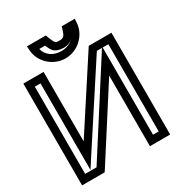

<svg xmlns="http://www.w3.org/2000/svg" viewBox="-204 -986 1058 1142"><g transform="rotate(-30 325.0 -415.0)"><path d="M187 13 490 -460V0V25H515H604H629V0V-649V-674H604H487H473L466 -663L163 -197V-649V-674H138H49H24V-649V0V25H49H166H179L187 13ZM540 -624H579V-25H540V-545V-624ZM152 -25H74V-624H113V-113V-29L158 -99L500 -624H535L493 -558L152 -25ZM339 -788C320 -788 315 -790 311 -794C305 -801 298 -814 289 -838L283 -855H266H180H153L155 -829C159 -746 232 -678 318 -678C403 -678 475 -747 480 -828L482 -855H456H411H392L387 -837C375 -800 369 -788 339 -788ZM339 -738C373 -738 396 -752 411 -773C391 -745 359 -728 318 -728C261 -728 221 -758 209 -805H248C257 -785 265 -769 274 -760C287 -746 313 -738 339 -738Z"/></g></svg>

Font: Gamestation DisplayOutline
Style: Regular
Weight: 400
Designer: Jonas Hecksher
Foundry: Jonas Hecksher, Playtypeª, e-types AS
Version: Version 1.003